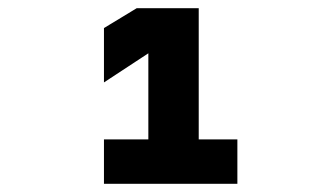

<svg xmlns="http://www.w3.org/2000/svg" viewBox="-20 -928 790 468"><path d="M233.4 -588.2H341.6V-867.9L400 -836.4L233.4 -727.1V-859.6L313.2 -908H464.4V-588.2H558.6V-480H233.4Z"/></svg>

Font: Martian Mono VF sWd Rg
Style: Regular
Weight: 400
Width: 6
Monospace: yes
Designer: Roman Shamin
Foundry: Evil Martians
Version: Version 1.100